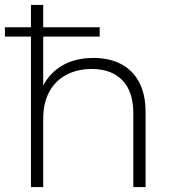

<svg xmlns="http://www.w3.org/2000/svg" viewBox="-20 -762 713 782"><path d="M361 -526Q425 -526 472.5 -501.5Q520 -477 546.5 -427.5Q573 -378 573 -305V0H523V-301Q523 -389 478.5 -435Q434 -481 354 -481Q293 -481 248 -456Q203 -431 179.5 -386Q156 -341 156 -278V0H106V-742H156V-377L147 -393Q171 -455 226 -490.5Q281 -526 361 -526ZM0 -613V-651H386V-613Z"/></svg>

Font: Modern
Style: Regular
Weight: 300
Designer: Julieta Ulanovsky
Foundry: Julieta Ulanovsky
Version: Version 8.000